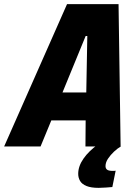

<svg xmlns="http://www.w3.org/2000/svg" viewBox="-68 -708 659 928"><path d="M-48 0 256 -688H505L515 0H345L346 -126H180L128 0ZM234 -261H349L354 -534H346ZM409 200Q372 200 350 191Q328 182 319 166.5Q310 151 310 132Q310 95 336 58Q362 21 406 -10L516 0Q500 9 483 25Q466 41 454 59Q442 77 442 95Q442 106 449.5 112Q457 118 478 118Q480 118 483 118Q486 118 491 117L475 196Q462 197 443.5 198.5Q425 200 409 200Z"/></svg>

Font: Saira SemiCondensed ExtraBold
Style: Italic
Weight: 800
Width: 4
Italic angle: -12°
Designer: Hector Gatti with collaboration of the Omnibus-Type team
Foundry: Omnibus-Type
Version: Version 1.101